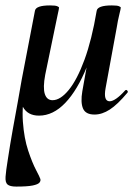

<svg xmlns="http://www.w3.org/2000/svg" viewBox="-40 -414 507 709"><path d="M104 13Q62 13 44.5 -19.5Q27 -52 40 -119L89 -374Q92 -394 145 -394Q165 -394 171.5 -391Q178 -388 178 -386Q178 -382 173 -360Q168 -338 163 -312L127 -138Q118 -90 125.5 -67Q133 -44 154 -44Q183 -44 214 -82Q245 -120 272 -193.5Q299 -267 317 -374L335 -373Q316 -255 281 -168Q246 -81 201 -34Q156 13 104 13ZM20 275Q-3 275 -12 267.5Q-21 260 -19.5 238.5Q-18 217 -11 174Q-3 121 7 65Q17 9 26 -39.5Q35 -88 40 -119L56 -103Q40 -26 44.5 35.5Q49 97 64 142Q79 187 93 213.5Q107 240 109 247Q111 254 105.5 260.5Q100 267 80.5 271Q61 275 20 275ZM309 9Q276 9 266.5 -13.5Q257 -36 264 -77L317 -374Q320 -394 373 -394Q393 -394 399.5 -391Q406 -388 406 -386Q406 -382 400.5 -360Q395 -338 391 -312L350 -89Q341 -40 365 -40Q375 -40 389.5 -50Q404 -60 422 -80Q426 -84 430 -79.5Q434 -75 430 -71Q394 -28 365.5 -9.5Q337 9 309 9Z"/></svg>

Font: Cormorant Garamond Light
Style: Italic
Weight: 300
Italic angle: -10°
Designer: Christian Thalmann (Catharsis Fonts)
Foundry: Catharsis Fonts
Version: Version 4.001